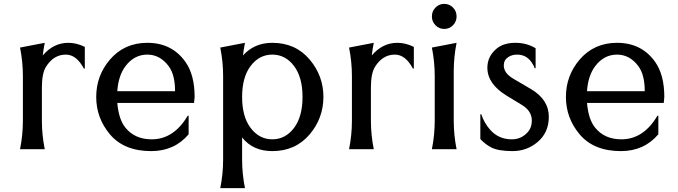

<svg xmlns="http://www.w3.org/2000/svg" viewBox="-20 -767 3484 987"><path d="M83 0Q97.7 -73.2 97.7 -146.5V-376Q97.7 -449.2 83 -522.5L210 -546.9Q203.6 -514.6 199.7 -481.9Q254.9 -546.9 331.5 -546.9Q374 -546.9 416 -525.9V-414.6H411.1Q373 -486.3 318.4 -486.3Q255.9 -486.3 216.8 -424.3Q195.3 -390.1 195.3 -317.4V-146.5Q195.3 -73.2 210 0Z M949.7 -171.9V-76.7Q876.5 9.8 757.3 9.8Q617.7 9.8 544.9 -76.7Q474.6 -160.6 474.6 -268.6Q474.6 -377.9 544.9 -460.4Q619.1 -546.9 737.3 -546.9Q863.3 -546.9 932.6 -449.7Q980.5 -382.8 980.5 -268.6L977.5 -237.8H583Q590.3 -152.8 625 -110.4Q673.3 -50.8 759.8 -50.8Q873.5 -50.8 944.8 -171.9ZM583 -298.3H879.9Q879.9 -382.8 847.2 -426.8Q802.7 -486.3 737.3 -486.3Q669.9 -486.3 625 -426.8Q588.4 -377.9 583 -298.3Z M1492.2 -426.8Q1447.8 -486.3 1379.9 -486.3Q1312 -486.3 1267.6 -426.8Q1224.6 -369.1 1224.6 -268.6Q1224.6 -168 1267.6 -110.4Q1312 -50.8 1379.9 -50.8Q1447.8 -50.8 1492.2 -110.4Q1535.2 -168 1535.2 -268.6Q1535.2 -369.1 1492.2 -426.8ZM1112.3 -522.5 1239.3 -546.9Q1232.9 -514.6 1229 -481.9Q1287.6 -546.9 1379.9 -546.9Q1499.5 -546.9 1572.3 -460.4Q1642.6 -377 1642.6 -268.6Q1642.1 -159.2 1572.3 -76.7Q1499 9.8 1379.9 9.8Q1279.8 9.8 1224.6 -60.5V53.7Q1224.6 127 1239.3 200.2H1112.3Q1127 127 1127 53.7V-376Q1127 -449.2 1112.3 -522.5Z M1774.4 0Q1789.1 -73.2 1789.1 -146.5V-376Q1789.1 -449.2 1774.4 -522.5L1901.4 -546.9Q1895 -514.6 1891.1 -481.9Q1946.3 -546.9 2022.9 -546.9Q2065.4 -546.9 2107.4 -525.9V-414.6H2102.5Q2064.5 -486.3 2009.8 -486.3Q1947.3 -486.3 1908.2 -424.3Q1886.7 -390.1 1886.7 -317.4V-146.5Q1886.7 -73.2 1901.4 0Z M2200.2 0Q2214.8 -73.2 2214.8 -146.5V-376Q2214.8 -449.2 2200.2 -522.5L2327.1 -546.9Q2312.5 -473.6 2312.5 -400.4V-146.5Q2312.5 -73.2 2327.1 0ZM2218.8 -637Q2200.2 -655.8 2200.2 -682.6Q2200.2 -709.5 2218.8 -728.3Q2237.3 -747.1 2263.7 -747.1Q2290 -747.1 2308.6 -728.3Q2327.1 -709.5 2327.1 -682.6Q2327.1 -655.8 2308.6 -637Q2290 -618.2 2263.7 -618.2Q2237.3 -618.2 2218.8 -637Z M2449.2 -179.7H2454.1Q2468.8 -134.8 2500 -99.6Q2543 -50.8 2611.3 -50.8Q2658.2 -50.8 2690.9 -85.4Q2713.9 -109.9 2713.9 -147Q2713.9 -196.3 2663.6 -227.1L2585 -274.9Q2485.4 -335.4 2485.4 -418.9Q2485.4 -478 2533.7 -517.6Q2569.3 -546.9 2629.9 -546.9Q2687 -546.9 2733.4 -519V-416.5H2728.5Q2725.6 -427.7 2713.4 -445.8Q2686 -486.3 2638.2 -486.3Q2611.8 -486.3 2592.8 -473.6Q2569.8 -458.5 2569.8 -430.7Q2569.8 -391.1 2618.2 -362.8L2709.5 -309.1Q2801.3 -254.9 2801.3 -166.5Q2801.3 -85.4 2743.2 -36.6Q2688 9.8 2614.3 9.8Q2542 9.3 2506.8 -8.3Q2476.6 -23.4 2449.2 -52.2Z M3364.3 -171.9V-76.7Q3291 9.8 3171.9 9.8Q3032.2 9.8 2959.5 -76.7Q2889.2 -160.6 2889.2 -268.6Q2889.2 -377.9 2959.5 -460.4Q3033.7 -546.9 3151.9 -546.9Q3277.8 -546.9 3347.2 -449.7Q3395 -382.8 3395 -268.6L3392.1 -237.8H2997.6Q3004.9 -152.8 3039.6 -110.4Q3087.9 -50.8 3174.3 -50.8Q3288.1 -50.8 3359.4 -171.9ZM2997.6 -298.3H3294.4Q3294.4 -382.8 3261.7 -426.8Q3217.3 -486.3 3151.9 -486.3Q3084.5 -486.3 3039.6 -426.8Q3002.9 -377.9 2997.6 -298.3Z"/></svg>

Font: Classica
Style: Book
Weight: 400
Version: Version 1.001